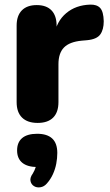

<svg xmlns="http://www.w3.org/2000/svg" viewBox="-20 -523 474 831"><path d="M143 9Q99 9 75.5 -14Q52 -37 52 -81V-412Q52 -455 74.5 -478Q97 -501 139 -501Q181 -501 203 -478Q225 -455 225 -412V-371H215Q225 -431 266.5 -466Q308 -501 370 -503Q399 -504 413.5 -488.5Q428 -473 429 -431Q429 -395 414 -374Q399 -353 357 -349L334 -347Q281 -342 257 -317.5Q233 -293 233 -245V-81Q233 -37 210 -14Q187 9 143 9ZM183 271Q171 285 155 287.5Q139 290 127 282.5Q115 275 112 260.5Q109 246 122 228Q130 215 135 199Q140 183 140 171L143 200Q99 200 76.5 181.5Q54 163 54 128Q54 93 76 74.5Q98 56 141 56Q184 56 206 76.5Q228 97 228 139Q228 162 223.5 185.5Q219 209 209 231Q199 253 183 271Z"/></svg>

Font: Nunito ExtraLight Black
Style: Regular
Weight: 900
Version: Version 3.602